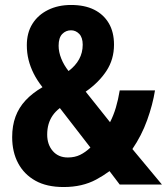

<svg xmlns="http://www.w3.org/2000/svg" viewBox="-20 -743 672 773"><path d="M266 -723Q321 -723 359 -704Q397 -685 418 -649.5Q439 -614 439 -563Q439 -504 408.5 -457.5Q378 -411 325 -374L423 -251Q437 -278 446.5 -310Q456 -342 462 -379H604Q595 -322 572.5 -259.5Q550 -197 513 -143L632 0H462L421 -54Q395 -35 367 -20Q339 -5 306.5 2.5Q274 10 236 10Q168 10 122.5 -15.5Q77 -41 53 -86Q29 -131 29 -191Q29 -237 42.5 -273.5Q56 -310 83 -339Q110 -368 151 -392Q129 -420 115.5 -447Q102 -474 95 -502Q88 -530 88 -561Q88 -611 110.5 -647Q133 -683 173.5 -703Q214 -723 266 -723ZM221 -308Q203 -294 192 -278Q181 -262 175.5 -243Q170 -224 170 -201Q170 -161 192.5 -135Q215 -109 253 -109Q281 -109 302.5 -119.5Q324 -130 344 -149ZM266 -621Q245 -621 230.5 -606Q216 -591 216 -559Q216 -534 226.5 -507.5Q237 -481 256 -457Q284 -478 298.5 -504.5Q313 -531 313 -563Q313 -592 299 -606.5Q285 -621 266 -621Z"/></svg>

Font: Noto Sans Condensed
Style: Regular
Weight: 400
Width: 3
Version: Version 2.013